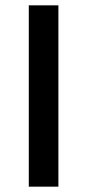

<svg xmlns="http://www.w3.org/2000/svg" viewBox="-20 -700 327 720"><path d="M199 0V-680H88V0Z"/></svg>

Font: Catamaran Thin SemiBold
Style: Regular
Weight: 600
Version: Version 2.000